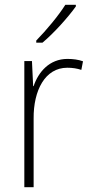

<svg xmlns="http://www.w3.org/2000/svg" viewBox="-20 -785 382 805"><path d="M298 -758V-765H254C225 -719 175 -659 132 -615V-606H158C206 -646 266 -713 298 -758ZM263 -538C187 -538 141 -483 121 -424H119L114 -529H82V0H121V-288C120 -406 169 -501 262 -501C284 -501 303 -498 321 -492L328 -528C309 -535 286 -538 263 -538Z"/></svg>

Font: Noto Sans Devanagari SemiCondensed ExtraLight
Style: Regular
Weight: 200
Width: 4
Designer: Jelle Bosma - Monotype Design Team
Foundry: Monotype Imaging Inc.
Version: Version 2.004